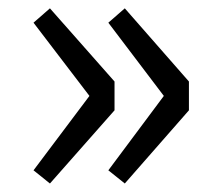

<svg xmlns="http://www.w3.org/2000/svg" viewBox="-20 -510 519 456"><path d="M98.6 -74.2 59.6 -105.5 192.4 -282.2 59.6 -456.1 98.6 -490.2 252 -316.4V-248ZM276.4 -74.2 237.3 -105.5 369.1 -282.2 237.3 -456.1 276.4 -490.2 428.7 -316.4V-248Z"/></svg>

Font: irohakakuC Regular
Style: Regular
Weight: 400
Designer: [Source Han Sans]
Ryoko NISHIZUKA Ë•øÂ°öÊ∂ºÂ≠ê (kana & ideographs); Paul D. Hunt (Latin, Greek & Cyrillic); Wenlong ZHAN
Version: Version 1.001.20160904